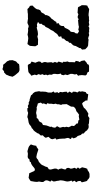

<svg xmlns="http://www.w3.org/2000/svg" viewBox="402 -1164 775 1620"><g transform="rotate(-90 790.0 -354.5)"><path d="M105 13 89 4 83 -3 73 -8 69 -20 61 -52 73 -64 71 -85 62 -99 75 -114 66 -132 76 -139 70 -158 68 -176 71 -191 75 -206 77 -219 78 -235 75 -246 73 -263 69 -279V-294L78 -307L67 -318L76 -338L78 -351L76 -361L64 -378V-392L68 -414L65 -428V-434L66 -449L72 -483L80 -490L99 -501L127 -497L139 -495L141 -488L158 -451L173 -448L184 -455L201 -469L217 -479L230 -482L237 -492L254 -494L265 -506L276 -509L302 -507L324 -511L355 -502L367 -496L381 -482L374 -462L369 -436L360 -434L343 -422L337 -419L300 -431L274 -436L262 -431L252 -422L233 -414L228 -409L213 -396L203 -379L202 -374L195 -362L189 -342L171 -330L169 -314L177 -283V-268L168 -250L174 -241L178 -223L172 -205L169 -191L182 -178L183 -162L176 -145L179 -128L184 -114L175 -97L187 -85L176 -71L188 -50L181 -20L175 -6L165 -4L147 8L132 13Z M603 12 588 10 558 8 551 4 529 6 518 4 500 -8 491 -21 473 -37 472 -50 461 -60 456 -75 452 -87 440 -100 432 -122 441 -136 426 -145 436 -167 435 -177 430 -197V-212L428 -242L422 -268L433 -274L425 -298L427 -312L445 -334L437 -356L443 -367L458 -382L456 -398L466 -409L473 -418L476 -428L491 -449L501 -460L513 -467L516 -473L534 -481L551 -495L567 -501L597 -506L612 -512L647 -505L663 -511L685 -512L691 -504L706 -508L722 -499L733 -501L750 -493L761 -492L795 -481L802 -471L813 -463L824 -447L830 -413L826 -398L827 -387L825 -356L819 -337V-323V-307L828 -291L817 -281L822 -258L814 -250L824 -234L821 -215L824 -203L826 -180L815 -171L827 -156L815 -135L826 -127L825 -104L819 -90L830 -75L826 -63L829 -49L823 -20L810 -12L804 2L766 -3L751 -5L752 -18L736 -42L725 -50L707 -43L689 -34L683 -25L665 -11L641 3L621 0ZM590 -73 620 -78 631 -75 647 -86 661 -98 677 -103 689 -110 699 -122 700 -143 704 -150 717 -173 721 -180 719 -219 714 -226 720 -247V-261L725 -272L721 -291L724 -306V-327L729 -343L718 -351L727 -373L724 -385L734 -398L727 -423L708 -428L692 -434L680 -432L647 -438L625 -433H604L596 -421L577 -413L569 -401L563 -389L545 -380L541 -351L535 -334L529 -319L531 -307L525 -298L522 -277L535 -261L522 -237L529 -210L526 -195L530 -184L526 -163L533 -148L539 -137L536 -122L539 -114L558 -95V-85L583 -81Z M1009 9 995 8 989 -4 969 -12 963 -21 966 -51 964 -73 960 -83 975 -96 971 -110 976 -131V-148L966 -173L971 -194L965 -203L968 -223L979 -230L975 -245L974 -260L976 -275V-291L969 -307L970 -329L964 -340L970 -354L966 -370L974 -385L968 -400L974 -417L965 -435L970 -449L961 -479L974 -487L984 -498L994 -503L1018 -506L1048 -508L1058 -500L1062 -487L1080 -476L1070 -444L1075 -433L1081 -416L1079 -402L1068 -390L1076 -370V-358L1072 -342L1074 -320V-305L1069 -297L1077 -279L1070 -261L1080 -248L1075 -231L1070 -215L1079 -207L1077 -194L1081 -172L1075 -159V-130L1074 -111L1086 -103L1082 -81L1076 -71L1086 -54L1090 -29L1071 -12L1059 -6L1053 6L1041 9ZM1007 -578 992 -584 983 -594 972 -607 964 -617 959 -625 952 -637 956 -652 958 -662 964 -676 970 -691 979 -699 988 -708H997L1009 -717L1015 -722L1026 -719L1035 -716H1053L1063 -703L1071 -694L1082 -683L1085 -675L1091 -661V-651L1092 -637L1087 -623L1081 -607L1072 -599L1064 -592L1059 -582L1041 -579H1032L1020 -578Z M1317 -87 1336 -76 1351 -82 1364 -78 1376 -77 1386 -80 1407 -82 1430 -84 1438 -78 1447 -86 1460 -87 1480 -81 1491 -88 1534 -85 1540 -82 1546 -69 1556 -52 1555 -20 1552 -6 1540 -1 1523 10 1497 7 1482 5H1467L1457 8H1435L1429 10L1412 7L1388 11L1379 4L1364 11L1344 9L1327 10L1324 6L1303 10L1290 5L1276 1L1264 5L1249 3L1216 1L1203 -5L1184 -23L1181 -50L1194 -63V-72L1211 -103L1215 -120L1222 -130L1238 -146L1239 -159L1250 -167L1254 -182L1265 -196L1272 -201L1276 -220L1293 -226L1289 -245L1312 -260L1315 -264L1327 -281L1336 -291L1341 -300L1347 -313L1359 -330L1364 -339L1373 -359L1382 -364L1390 -383L1400 -394L1397 -407L1415 -422L1393 -431L1373 -429L1368 -433L1351 -429L1337 -425L1321 -423L1310 -422L1291 -427L1267 -421L1242 -422H1222L1213 -437L1209 -445L1212 -484L1213 -491L1228 -511L1259 -506L1277 -504L1291 -506L1307 -510L1325 -507L1343 -505L1359 -506L1373 -501H1383L1400 -509L1409 -511L1425 -509L1444 -506L1453 -507H1482L1492 -509L1523 -511L1537 -497L1550 -490L1553 -469L1531 -446L1521 -430V-422L1513 -403L1496 -394L1487 -379L1485 -373L1472 -359V-349L1464 -330L1455 -319L1442 -308L1435 -297L1421 -280L1415 -268L1400 -264L1405 -249L1387 -238L1380 -221V-205L1365 -195L1359 -182L1354 -171L1345 -157L1332 -146L1330 -136L1328 -117L1318 -103Z"/></g></svg>

Font: Winky Rough
Style: Regular
Weight: 400
Designer: Simon Atzbach
Foundry: typofactur
Version: Version 1.206